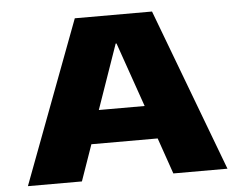

<svg xmlns="http://www.w3.org/2000/svg" viewBox="-49 -736 998 795"><g transform="rotate(-5 449.5 -338.0)"><path d="M35.5 0 289.5 -675.5H610.5L865 0H640L588 -150H312.5L260 0ZM355.5 -288.5H546L452.5 -556.5H449Z"/></g></svg>

Font: Anybody ExtraExpanded ExtraBold
Style: Regular
Weight: 800
Width: 8
Designer: Tyler Finck
Foundry: Etcetera Type Company
Version: Version 1.010; ttfautohint (v1.8.3) -l 8 -r 50 -G 200 -x 14 